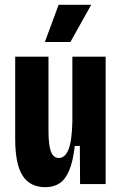

<svg xmlns="http://www.w3.org/2000/svg" viewBox="-20 -763 506 796"><path d="M168 13Q104 13 73.5 -35Q43 -83 43 -187V-528H181V-221Q181 -162 191 -135Q201 -108 224 -108Q237 -108 247.5 -117.5Q258 -127 265 -146Q272 -165 275.5 -193Q279 -221 280 -258V-528H418V-221V0H312L311 -158H290Q283 -96 267.5 -58Q252 -20 227.5 -3.5Q203 13 168 13ZM272 -589H166L223 -743H358Z"/></svg>

Font: Bricolage Grotesque 24pt Condensed
Style: Bold
Weight: 700
Width: 3
Designer: Mathieu Triay
Foundry: Atelier Triay
Version: Version 1.001;gftools[0.9.33.dev8+g029e19f]